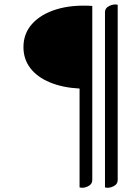

<svg xmlns="http://www.w3.org/2000/svg" viewBox="-20 -741 640 876"><path d="M517 80Q517 100 496.5 109.5Q476 119 459 114V-685Q459 -705 480 -714.5Q501 -724 517 -719ZM87 -526Q87 -588 126.5 -632Q166 -676 236.5 -698Q307 -720 401 -714V80Q401 100 380.5 109.5Q360 119 343 114V-337Q266 -341 208 -365Q150 -389 118.5 -430Q87 -471 87 -526Z"/></svg>

Font: Diphylleia
Style: Regular
Weight: 400
Designer: Minha Hyung
Foundry: JAMO
Version: Version 1.000; ttfautohint (v1.8.4.7-5d5b);gftools[0.9.28]